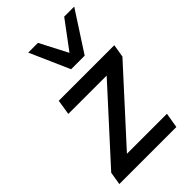

<svg xmlns="http://www.w3.org/2000/svg" viewBox="-227 -838 921 921"><g transform="rotate(-45 234.0 -377.5)"><path d="M14 0 25 -66 361 -435 364 -411H79L91 -488H468L457 -422L118 -50L114 -77H414L401 0ZM240 -553 151 -755H217L290 -614L395 -755H463L332 -553Z"/></g></svg>

Font: Nunito Sans 12pt ExtraLight 12pt SemiBold
Style: Italic
Weight: 600
Italic angle: -9°
Version: Version 3.101;gftools[0.9.27]